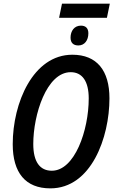

<svg xmlns="http://www.w3.org/2000/svg" viewBox="-20 -1026 638 1056"><path d="M305 -928H568L584 -1006H321ZM411 -776C445 -776 466 -804 466 -843C466 -872 450 -885 425 -885C389 -885 368 -856 368 -819C368 -789 385 -776 411 -776ZM257 10C482 10 582 -270 582 -485C582 -638 513 -725 378 -725C162 -725 50 -460 50 -233C50 -76 120 10 257 10ZM265 -87C200 -87 163 -135 163 -234C163 -395 236 -629 369 -629C433 -629 468 -578 468 -485C468 -309 391 -87 265 -87Z"/></svg>

Font: Noto Sans Display SemiCondensed Medium
Style: Italic
Weight: 500
Width: 4
Italic angle: -12°
Designer: Monotype Design Team
Foundry: Monotype Imaging Inc.
Version: Version 1.900